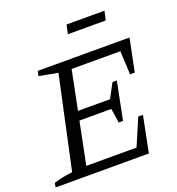

<svg xmlns="http://www.w3.org/2000/svg" viewBox="-152 -961 997 1081"><g transform="rotate(-20 346.0 -420.5)"><path d="M-4 0 1 -26Q30 -35 58.5 -40.5Q87 -46 113 -49L232 -601L120 -622L126 -651H676L636 -455H608L601 -596H309L262 -362H454L500 -448H526L481 -222H455L442 -308H251L200 -55H501L570 -216H598L555 0ZM356 -787 368 -841H595L583 -787Z"/></g></svg>

Font: Piazzolla 24pt
Style: Italic
Weight: 400
Italic angle: -11.3°
Designer: Juan Pablo del Peral
Foundry: Huerta Tipografica
Version: Version 2.005